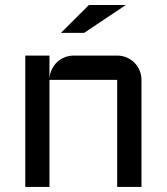

<svg xmlns="http://www.w3.org/2000/svg" viewBox="-20 -740 660 760"><path d="M540 0H443.8V-423.8H175.8V0H80.1V-520H175.8V-428.2Q176.8 -447.3 184.6 -464.1Q192.4 -481 205.3 -493.4Q218.3 -505.9 235.4 -512.9Q252.4 -520 272 -520H443.8Q463.9 -520 481.4 -512.5Q499 -504.9 512 -491.9Q524.9 -479 532.5 -461.4Q540 -443.8 540 -423.8ZM332 -720.2H478L313 -609.9H221.2Z"/></svg>

Font: Aldrich
Style: Regular
Weight: 400
Designer: Matthew Desmond
Foundry: Matthew Desmond
Version: Version 1.002 2011